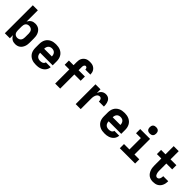

<svg xmlns="http://www.w3.org/2000/svg" viewBox="317 -2156 3566 3566"><g transform="rotate(45 2100.0 -373.5)"><path d="M355 8Q332 8 310 3Q288 -2 269 -14.5Q250 -27 235.5 -44.5Q221 -62 211 -83V0H79V-735H211V-437Q221 -458 235.5 -475.5Q250 -493 269 -505.5Q288 -518 310 -523Q332 -528 355 -528Q381 -528 407 -521Q433 -514 454 -498.5Q475 -483 490 -461Q505 -439 514 -414Q523 -389 526 -362.5Q529 -336 529 -310V-210Q529 -184 526 -157.5Q523 -131 514 -106Q505 -81 490 -59Q475 -37 454 -21.5Q433 -6 407 1Q381 8 355 8ZM301 -102Q321 -102 341 -109.5Q361 -117 374 -133Q387 -149 392 -169.5Q397 -190 397 -210V-310Q397 -330 392 -350.5Q387 -371 374 -387Q361 -403 341 -410.5Q321 -418 301 -418Q281 -418 262 -410Q243 -402 231.5 -386Q220 -370 215.5 -350Q211 -330 211 -310V-210Q211 -190 215.5 -170Q220 -150 231.5 -134Q243 -118 262 -110Q281 -102 301 -102Z M903 8Q873 8 843 3.5Q813 -1 785.5 -13.5Q758 -26 735 -46.5Q712 -67 697.5 -93.5Q683 -120 677 -150Q671 -180 671 -210V-310Q671 -340 677 -369.5Q683 -399 697 -425.5Q711 -452 733.5 -472.5Q756 -493 783 -505.5Q810 -518 840 -523Q870 -528 900 -528Q930 -528 960 -523Q990 -518 1017 -505.5Q1044 -493 1066.5 -472.5Q1089 -452 1103 -425.5Q1117 -399 1123 -369.5Q1129 -340 1129 -310V-207H799Q799 -185 805.5 -164.5Q812 -144 826.5 -128.5Q841 -113 861.5 -106Q882 -99 903 -99Q918 -99 933.5 -101Q949 -103 963 -110Q977 -117 987 -129Q997 -141 999 -157H1127Q1125 -131 1115.5 -106.5Q1106 -82 1089.5 -62.5Q1073 -43 1051 -29Q1029 -15 1004.5 -6.5Q980 2 954.5 5Q929 8 903 8ZM1001 -313Q1001 -334 995 -354.5Q989 -375 975 -391Q961 -407 941 -414Q921 -421 900 -421Q879 -421 859 -414Q839 -407 825 -391Q811 -375 805 -354.5Q799 -334 799 -313Z M1401 0V-372H1279V-483H1401V-567Q1401 -590 1404.5 -613.5Q1408 -637 1418.5 -658Q1429 -679 1445.5 -696Q1462 -713 1482.5 -724Q1503 -735 1526.5 -739Q1550 -743 1574 -743Q1595 -743 1617 -740Q1639 -737 1659 -728Q1679 -719 1695.5 -704.5Q1712 -690 1723 -671.5Q1734 -653 1739.5 -631.5Q1745 -610 1745 -588Q1745 -586 1745 -584Q1745 -582 1745 -580H1613Q1613 -580 1613 -581Q1613 -582 1613 -582Q1613 -591 1611 -600Q1609 -609 1604 -616.5Q1599 -624 1591 -628.5Q1583 -633 1574 -633Q1563 -633 1554 -626Q1545 -619 1540.5 -609Q1536 -599 1534.5 -588.5Q1533 -578 1533 -567V-483H1699V-372H1533V0Z M1940 0V-520H2072V-425Q2081 -446 2093.5 -465.5Q2106 -485 2124 -499.5Q2142 -514 2164 -521Q2186 -528 2209 -528Q2231 -528 2252.5 -521.5Q2274 -515 2290.5 -500.5Q2307 -486 2317.5 -466.5Q2328 -447 2333.5 -425.5Q2339 -404 2341 -382Q2343 -360 2343 -338H2211Q2211 -352 2209 -365.5Q2207 -379 2201 -391Q2195 -403 2183.5 -410.5Q2172 -418 2158 -418Q2143 -418 2128.5 -411.5Q2114 -405 2104 -393Q2094 -381 2088 -366.5Q2082 -352 2078 -337Q2074 -322 2073 -306.5Q2072 -291 2072 -276V0Z M2703 8Q2673 8 2643 3.5Q2613 -1 2585.5 -13.5Q2558 -26 2535 -46.5Q2512 -67 2497.5 -93.5Q2483 -120 2477 -150Q2471 -180 2471 -210V-310Q2471 -340 2477 -369.5Q2483 -399 2497 -425.5Q2511 -452 2533.5 -472.5Q2556 -493 2583 -505.5Q2610 -518 2640 -523Q2670 -528 2700 -528Q2730 -528 2760 -523Q2790 -518 2817 -505.5Q2844 -493 2866.5 -472.5Q2889 -452 2903 -425.5Q2917 -399 2923 -369.5Q2929 -340 2929 -310V-207H2599Q2599 -185 2605.5 -164.5Q2612 -144 2626.5 -128.5Q2641 -113 2661.5 -106Q2682 -99 2703 -99Q2718 -99 2733.5 -101Q2749 -103 2763 -110Q2777 -117 2787 -129Q2797 -141 2799 -157H2927Q2925 -131 2915.5 -106.5Q2906 -82 2889.5 -62.5Q2873 -43 2851 -29Q2829 -15 2804.5 -6.5Q2780 2 2754.5 5Q2729 8 2703 8ZM2801 -313Q2801 -334 2795 -354.5Q2789 -375 2775 -391Q2761 -407 2741 -414Q2721 -421 2700 -421Q2679 -421 2659 -414Q2639 -407 2625 -391Q2611 -375 2605 -354.5Q2599 -334 2599 -313Z M3099 0V-110H3242V-410H3115V-520H3374V-110H3501V0ZM3300 -585Q3283 -585 3266 -590Q3249 -595 3237 -607Q3225 -619 3220 -636Q3215 -653 3215 -670Q3215 -687 3220 -704Q3225 -721 3237 -733Q3249 -745 3266 -750Q3283 -755 3300 -755Q3317 -755 3334 -750Q3351 -745 3363 -733Q3375 -721 3380 -704Q3385 -687 3385 -670Q3385 -653 3380 -636Q3375 -619 3363 -607Q3351 -595 3334 -590Q3317 -585 3300 -585Z M3974 8Q3945 8 3916 1Q3887 -6 3863 -23Q3839 -40 3822.5 -64.5Q3806 -89 3796 -116.5Q3786 -144 3782.5 -173.5Q3779 -203 3779 -232V-410H3663V-520H3779V-735H3911V-520H4065V-410H3911V-232Q3911 -219 3911.5 -205.5Q3912 -192 3914.5 -179Q3917 -166 3921 -153Q3925 -140 3931.5 -128.5Q3938 -117 3949.5 -109.5Q3961 -102 3974 -102Q3985 -102 3995 -106Q4005 -110 4012 -118Q4019 -126 4023.5 -135.5Q4028 -145 4030.5 -155.5Q4033 -166 4034.5 -176.5Q4036 -187 4036 -197Q4036 -199 4035.5 -200Q4035 -201 4035 -203H4167Q4168 -200 4168 -197Q4168 -194 4168 -191Q4168 -165 4162.5 -139Q4157 -113 4146 -89.5Q4135 -66 4117 -46.5Q4099 -27 4076 -14.5Q4053 -2 4027 3Q4001 8 3974 8Z"/></g></svg>

Font: Iosevka Custom XBdEx
Style: Regular
Weight: 800
Width: 7
Monospace: yes
Designer: Belleve Invis
Foundry: Belleve Invis
Version: Version 11.2.4; ttfautohint (v1.8.4)